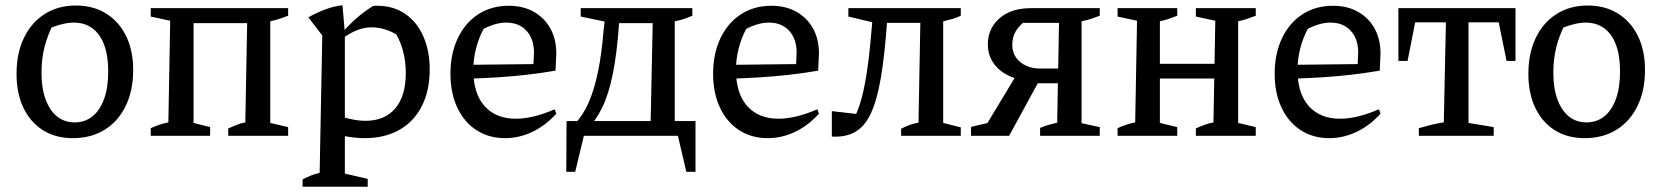

<svg xmlns="http://www.w3.org/2000/svg" viewBox="-20 -517 6318 731"><path d="M257 9Q192 9 144 -21Q96 -51 69.5 -106Q43 -161 43 -236Q43 -314 71 -372.5Q99 -431 150 -463.5Q201 -496 269 -496Q335 -496 384 -465.5Q433 -435 460 -380Q487 -325 487 -251Q487 -172 458.5 -113.5Q430 -55 378.5 -23Q327 9 257 9ZM264 -51Q303 -51 331.5 -73.5Q360 -96 376 -139.5Q392 -183 392 -245Q392 -305 376.5 -346.5Q361 -388 331.5 -409.5Q302 -431 261 -431Q235 -431 203.5 -421.5Q172 -412 132 -393L185 -430Q162 -386 150 -340Q138 -294 138 -241Q138 -180 154 -137.5Q170 -95 198 -73Q226 -51 264 -51Z M554 0V-29Q569 -36 585 -41.5Q601 -47 621 -51L628 -438L554 -454V-486H1077V-457Q1061 -451 1044.5 -445.5Q1028 -440 1009 -436V-49L1077 -33V0H849V-28Q864 -34 878.5 -40.5Q893 -47 914 -51L921 -429H717V-49L780 -33V0Z M1368 9Q1334 9 1296 2Q1258 -5 1216 -18L1235 -87Q1278 -72 1311.5 -64.5Q1345 -57 1371 -57Q1445 -57 1485 -104.5Q1525 -152 1525 -239Q1525 -286 1513 -328Q1501 -370 1477 -406L1526 -360Q1462 -413 1395 -413Q1341 -413 1285 -371V-395Q1312 -426 1340 -450Q1368 -474 1400 -494Q1404 -495 1408.5 -495Q1413 -495 1416 -495Q1478 -495 1523 -464Q1568 -433 1592 -378Q1616 -323 1616 -253Q1616 -171 1585.5 -112Q1555 -53 1499.5 -22Q1444 9 1368 9ZM1132 194V166Q1146 159 1160.5 152.5Q1175 146 1197 141L1207 -382L1154 -451Q1186 -469 1218 -481Q1250 -493 1284 -497L1293 -391V144L1380 164V194Z M1903 9Q1841 9 1794 -21.5Q1747 -52 1721 -107.5Q1695 -163 1695 -236Q1695 -312 1722.5 -370.5Q1750 -429 1800 -462Q1850 -495 1917 -495Q1972 -495 2012.5 -472Q2053 -449 2075.5 -408.5Q2098 -368 2098 -313L2095 -248Q2036 -238 1982.5 -232Q1929 -226 1873 -222.5Q1817 -219 1749 -217L1750 -270L2011 -273L2013 -316Q2013 -369 1984.5 -400Q1956 -431 1907 -431Q1886 -431 1864 -424.5Q1842 -418 1821 -407Q1802 -371 1792 -331Q1782 -291 1782 -251Q1782 -161 1825 -113Q1868 -65 1944 -65Q2009 -65 2092 -101L2098 -84Q2056 -38 2006 -14.5Q1956 9 1903 9Z M2216 -25 2167 -44Q2200 -78 2221.5 -127.5Q2243 -177 2257 -245Q2271 -313 2278 -402L2282 -435L2191 -454V-486H2616V-457Q2602 -451 2586.5 -445.5Q2571 -440 2549 -436V-43H2457L2465 -429H2337Q2329 -313 2313 -235Q2297 -157 2273 -108Q2249 -59 2216 -25ZM2136 137 2137 -56H2628V137H2593L2561 0H2203L2170 137Z M2903 9Q2841 9 2794 -21.5Q2747 -52 2721 -107.5Q2695 -163 2695 -236Q2695 -312 2722.5 -370.5Q2750 -429 2800 -462Q2850 -495 2917 -495Q2972 -495 3012.5 -472Q3053 -449 3075.5 -408.5Q3098 -368 3098 -313L3095 -248Q3036 -238 2982.5 -232Q2929 -226 2873 -222.5Q2817 -219 2749 -217L2750 -270L3011 -273L3013 -316Q3013 -369 2984.5 -400Q2956 -431 2907 -431Q2886 -431 2864 -424.5Q2842 -418 2821 -407Q2802 -371 2792 -331Q2782 -291 2782 -251Q2782 -161 2825 -113Q2868 -65 2944 -65Q3009 -65 3092 -101L3098 -84Q3056 -38 3006 -14.5Q2956 9 2903 9Z M3147 3V-94L3259 -81L3218 -45Q3238 -72 3253 -118Q3268 -164 3279 -233.5Q3290 -303 3298 -401L3305 -477L3340 -423L3210 -454V-486H3638V-457Q3626 -451 3609.5 -446Q3593 -441 3571 -436V-49L3638 -32V0H3411V-27Q3429 -36 3444 -41.5Q3459 -47 3477 -50L3484 -430H3357Q3348 -305 3333.5 -220Q3319 -135 3295.5 -85Q3272 -35 3235.5 -14.5Q3199 6 3147 3Z M3940 0V-30Q3958 -38 3974 -42Q3990 -46 4005 -50L4012 -430H3857L3893 -444Q3867 -427 3850.5 -403Q3834 -379 3834 -346Q3834 -319 3848 -298.5Q3862 -278 3886.5 -267Q3911 -256 3939 -256H4058V-200H3925L3880 -211Q3839 -217 3807.5 -235.5Q3776 -254 3758.5 -283Q3741 -312 3741 -348Q3741 -408 3785 -447Q3829 -486 3906 -486H4167V-457Q4152 -451 4135 -445.5Q4118 -440 4098 -436V-48L4167 -33V0ZM3677 0V-34L3780 -58L3721 -18L3858 -245L3936 -209L3822 0Z M4533 0V-28Q4548 -35 4565.5 -41.5Q4583 -48 4600 -51L4607 -438L4533 -454V-486H4761V-457Q4745 -451 4729 -445.5Q4713 -440 4694 -436V-49L4761 -33V0ZM4235 0V-29Q4250 -36 4266 -41.5Q4282 -47 4302 -51L4309 -438L4235 -454V-486H4462V-457Q4446 -451 4430.5 -445.5Q4415 -440 4396 -436V-49L4462 -33V0ZM4355 -218V-274H4650V-218Z M5041 9Q4979 9 4932 -21.5Q4885 -52 4859 -107.5Q4833 -163 4833 -236Q4833 -312 4860.5 -370.5Q4888 -429 4938 -462Q4988 -495 5055 -495Q5110 -495 5150.5 -472Q5191 -449 5213.5 -408.5Q5236 -368 5236 -313L5233 -248Q5174 -238 5120.5 -232Q5067 -226 5011 -222.5Q4955 -219 4887 -217L4888 -270L5149 -273L5151 -316Q5151 -369 5122.5 -400Q5094 -431 5045 -431Q5024 -431 5002 -424.5Q4980 -418 4959 -407Q4940 -371 4930 -331Q4920 -291 4920 -251Q4920 -161 4963 -113Q5006 -65 5082 -65Q5147 -65 5230 -101L5236 -84Q5194 -38 5144 -14.5Q5094 9 5041 9Z M5750 -486V-285H5716L5686 -432H5571V-49L5667 -33V0H5382V-29Q5406 -36 5430 -42Q5454 -48 5477 -51L5485 -432H5368L5339 -285H5304V-486Z M6013 9Q5948 9 5900 -21Q5852 -51 5825.5 -106Q5799 -161 5799 -236Q5799 -314 5827 -372.5Q5855 -431 5906 -463.5Q5957 -496 6025 -496Q6091 -496 6140 -465.5Q6189 -435 6216 -380Q6243 -325 6243 -251Q6243 -172 6214.5 -113.5Q6186 -55 6134.5 -23Q6083 9 6013 9ZM6020 -51Q6059 -51 6087.5 -73.5Q6116 -96 6132 -139.5Q6148 -183 6148 -245Q6148 -305 6132.5 -346.5Q6117 -388 6087.5 -409.5Q6058 -431 6017 -431Q5991 -431 5959.5 -421.5Q5928 -412 5888 -393L5941 -430Q5918 -386 5906 -340Q5894 -294 5894 -241Q5894 -180 5910 -137.5Q5926 -95 5954 -73Q5982 -51 6020 -51Z"/></svg>

Font: Piazzolla 24pt Medium
Style: Regular
Weight: 500
Designer: Juan Pablo del Peral
Foundry: Huerta Tipografica
Version: Version 2.005